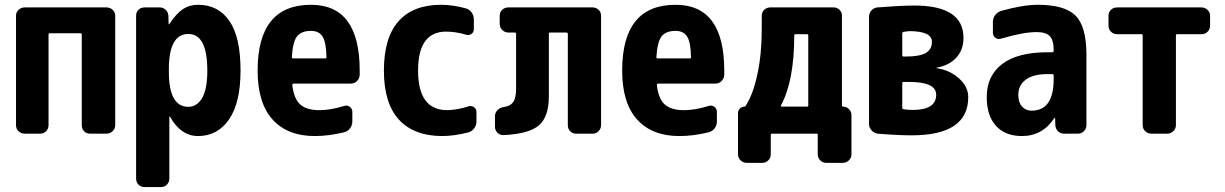

<svg xmlns="http://www.w3.org/2000/svg" viewBox="-20 -550 5040 790"><path d="M418 -519.5Q432.6 -519.5 443.4 -509.8Q454.1 -500 454.1 -485.4V-35.2Q454.1 -20.5 443.4 -10.3Q432.6 0 418 0H350.6Q335.9 0 326.2 -9.8Q316.4 -19.5 316.4 -35.2V-408.2Q316.4 -413.1 310.5 -413.1H184.6Q179.7 -413.1 179.7 -408.2V-35.2Q179.7 -20.5 169.9 -10.3Q160.2 0 144.5 0H82Q67.4 0 56.6 -9.8Q45.9 -19.5 45.9 -35.2V-485.4Q45.9 -500 56.6 -509.8Q67.4 -519.5 82 -519.5Z M754.9 -110.4Q790 -110.4 811.5 -146.5Q833 -182.6 833 -259.8Q833 -410.2 754.9 -410.2Q674.8 -410.2 674.8 -264.6V-254.9Q674.8 -110.4 754.9 -110.4ZM794.9 -530.3Q877.9 -530.3 923.8 -463.9Q969.7 -397.5 969.7 -259.8Q969.7 -127 922.4 -58.6Q875 9.8 794.9 9.8Q724.6 9.8 679.7 -69.3Q679.7 -70.3 677.7 -70.3Q676.8 -70.3 676.8 -69.3V184.6Q676.8 199.2 667 209.5Q657.2 219.7 641.6 219.7H575.2Q560.5 219.7 550.3 210Q540 200.2 540 184.6V-485.4Q540 -500 549.8 -509.8Q559.6 -519.5 575.2 -519.5H636.7Q651.4 -519.5 661.6 -509.8Q671.9 -500 672.9 -485.4L673.8 -451.2Q673.8 -450.2 674.8 -450.2Q676.8 -450.2 676.8 -451.2Q706.1 -495.1 732.9 -512.7Q759.8 -530.3 794.9 -530.3Z M1318.4 -309.6Q1323.2 -309.6 1323.2 -314.5Q1322.3 -375 1307.6 -398.9Q1293 -422.9 1259.8 -422.9Q1219.7 -422.9 1202.1 -400.4Q1184.6 -377.9 1180.7 -314.5Q1180.7 -310.5 1185.5 -309.6ZM1259.8 -530.3Q1460 -530.3 1460 -259.8V-241.2Q1459 -226.6 1448.7 -216.3Q1438.5 -206.1 1422.9 -206.1H1188.5Q1183.6 -206.1 1182.6 -200.2Q1189.5 -142.6 1215.8 -119.6Q1242.2 -96.7 1294.9 -96.7Q1339.8 -96.7 1396.5 -114.3Q1409.2 -118.2 1419.4 -110.4Q1429.7 -102.5 1429.7 -89.8V-49.8Q1429.7 -34.2 1420.4 -22Q1411.1 -9.8 1396.5 -5.9Q1333 9.8 1275.4 9.8Q1163.1 9.8 1101.6 -58.1Q1040 -126 1040 -259.8Q1040 -530.3 1259.8 -530.3Z M1907.2 -112.3Q1918.9 -116.2 1929.7 -109.4Q1940.4 -102.5 1940.4 -89.8V-49.8Q1940.4 -34.2 1930.7 -21.5Q1920.9 -8.8 1906.2 -4.9Q1846.7 9.8 1799.8 9.8Q1683.6 9.8 1621.6 -57.6Q1559.6 -125 1559.6 -259.8Q1559.6 -394.5 1619.6 -462.4Q1679.7 -530.3 1794.9 -530.3Q1842.8 -530.3 1896.5 -515.6Q1911.1 -511.7 1920.4 -499Q1929.7 -486.3 1929.7 -469.7V-429.7Q1929.7 -417 1919.4 -410.2Q1909.2 -403.3 1897.5 -407.2Q1855.5 -419.9 1815.4 -419.9Q1700.2 -419.9 1700.2 -259.8Q1700.2 -96.7 1820.3 -96.7Q1862.3 -97.7 1907.2 -112.3Z M2418 -519.5Q2432.6 -519.5 2442.9 -509.8Q2453.1 -500 2453.1 -485.4V-35.2Q2453.1 -20.5 2442.9 -10.3Q2432.6 0 2418 0H2350.6Q2335.9 0 2326.2 -9.8Q2316.4 -19.5 2316.4 -35.2V-411.1Q2316.4 -416 2310.5 -416H2243.2Q2238.3 -416 2238.3 -411.1V-153.3Q2238.3 -69.3 2197.3 -34.2Q2156.2 1 2051.8 5.9Q2038.1 6.8 2027.3 -3.4Q2016.6 -13.7 2016.6 -28.3V-72.3Q2016.6 -85.9 2026.9 -96.7Q2037.1 -107.4 2051.8 -109.4Q2080.1 -113.3 2091.8 -130.4Q2103.5 -147.5 2103.5 -185.5V-411.1Q2103.5 -416 2098.6 -416H2072.3Q2057.6 -416 2046.9 -426.3Q2036.1 -436.5 2036.1 -452.1V-485.4Q2036.1 -500 2046.4 -509.8Q2056.6 -519.5 2072.3 -519.5Z M2818.4 -309.6Q2823.2 -309.6 2823.2 -314.5Q2822.3 -375 2807.6 -398.9Q2793 -422.9 2759.8 -422.9Q2719.7 -422.9 2702.1 -400.4Q2684.6 -377.9 2680.7 -314.5Q2680.7 -310.5 2685.5 -309.6ZM2759.8 -530.3Q2960 -530.3 2960 -259.8V-241.2Q2959 -226.6 2948.7 -216.3Q2938.5 -206.1 2922.9 -206.1H2688.5Q2683.6 -206.1 2682.6 -200.2Q2689.5 -142.6 2715.8 -119.6Q2742.2 -96.7 2794.9 -96.7Q2839.8 -96.7 2896.5 -114.3Q2909.2 -118.2 2919.4 -110.4Q2929.7 -102.5 2929.7 -89.8V-49.8Q2929.7 -34.2 2920.4 -22Q2911.1 -9.8 2896.5 -5.9Q2833 9.8 2775.4 9.8Q2663.1 9.8 2601.6 -58.1Q2540 -126 2540 -259.8Q2540 -530.3 2759.8 -530.3Z M3305.7 -116.2V-404.3Q3305.7 -409.2 3300.8 -409.2H3252.9Q3248 -409.2 3248 -404.3Q3248 -217.8 3193.4 -116.2Q3192.4 -114.3 3193.4 -112.8Q3194.3 -111.3 3195.3 -111.3H3300.8Q3305.7 -111.3 3305.7 -116.2ZM3449.2 -111.3Q3462.9 -111.3 3473.1 -101.1Q3483.4 -90.8 3483.4 -77.1V85Q3483.4 99.6 3472.7 109.9Q3461.9 120.1 3447.3 120.1H3379.9Q3365.2 120.1 3355 109.9Q3344.7 99.6 3344.7 85V4.9Q3344.7 0 3339.8 0H3156.2Q3151.4 0 3151.4 4.9V85Q3151.4 99.6 3141.1 109.9Q3130.9 120.1 3116.2 120.1H3052.7Q3038.1 120.1 3027.3 109.9Q3016.6 99.6 3016.6 85V-85.9Q3016.6 -95.7 3024.4 -103.5Q3032.2 -111.3 3043 -111.3Q3045.9 -111.3 3047.9 -114.3Q3078.1 -160.2 3096.2 -243.7Q3114.3 -327.1 3114.3 -430.7V-485.4Q3114.3 -500 3124.5 -509.8Q3134.8 -519.5 3150.4 -519.5H3409.2Q3423.8 -519.5 3434.1 -509.8Q3444.3 -500 3444.3 -485.4V-116.2Q3444.3 -111.3 3449.2 -111.3Z M3736.3 -97.7Q3832 -97.7 3832 -160.2Q3832 -212.9 3720.7 -212.9H3697.3Q3692.4 -212.9 3692.4 -208V-107.4Q3692.4 -101.6 3697.3 -100.6Q3713.9 -97.7 3736.3 -97.7ZM3692.4 -413.1V-322.3Q3692.4 -317.4 3697.3 -317.4H3707Q3763.7 -317.4 3789.1 -332Q3814.5 -346.7 3814.5 -377.9Q3814.5 -421.9 3720.7 -421.9Q3717.8 -421.9 3697.3 -418.9Q3692.4 -417 3692.4 -413.1ZM3834 -269.5Q3887.7 -261.7 3925.8 -227.5Q3963.9 -193.4 3963.9 -150.4Q3963.9 6.8 3731.4 6.8Q3671.9 6.8 3591.8 0Q3577.1 -2 3566.4 -13.2Q3555.7 -24.4 3555.7 -39.1V-481.4Q3555.7 -496.1 3565.9 -507.3Q3576.2 -518.6 3590.8 -519.5Q3674.8 -526.4 3741.2 -527.3Q3944.3 -527.3 3944.3 -394.5Q3944.3 -343.8 3914.1 -312Q3883.8 -280.3 3834 -271.5Q3833 -271.5 3833 -269.5Z M4315.4 -224.6V-240.2Q4315.4 -245.1 4309.6 -245.1H4290Q4231.4 -245.1 4200.7 -222.2Q4169.9 -199.2 4169.9 -160.2Q4169.9 -128.9 4185.1 -111.8Q4200.2 -94.7 4224.6 -94.7Q4315.4 -94.7 4315.4 -224.6ZM4250 -530.3Q4361.3 -530.3 4405.8 -485.4Q4450.2 -440.4 4450.2 -325.2V-35.2Q4450.2 -20.5 4439.9 -10.3Q4429.7 0 4415 0H4358.4Q4343.8 0 4333.5 -9.8Q4323.2 -19.5 4322.3 -35.2L4321.3 -64.5Q4321.3 -65.4 4320.3 -65.4Q4318.4 -65.4 4318.4 -64.5Q4269.5 9.8 4184.6 9.8Q4116.2 9.8 4078.1 -32.2Q4040 -74.2 4040 -150.4Q4040 -238.3 4103.5 -286.6Q4167 -335 4290 -335H4309.6Q4314.5 -335 4315.4 -339.8V-344.7Q4315.4 -384.8 4299.3 -401.4Q4283.2 -418 4245.1 -418Q4190.4 -418 4097.7 -390.6Q4085.9 -386.7 4075.7 -394.5Q4065.4 -402.3 4065.4 -415V-460Q4065.4 -475.6 4074.7 -487.8Q4084 -500 4098.6 -504.9Q4188.5 -530.3 4250 -530.3Z M4922.9 -519.5Q4937.5 -519.5 4948.2 -509.8Q4959 -500 4959 -485.4V-444.3Q4959 -429.7 4948.7 -419.4Q4938.5 -409.2 4922.9 -409.2H4823.2Q4818.4 -409.2 4818.4 -404.3V-35.2Q4818.4 -20.5 4807.6 -10.3Q4796.9 0 4782.2 0H4717.8Q4703.1 0 4692.4 -9.8Q4681.6 -19.5 4681.6 -35.2V-404.3Q4681.6 -409.2 4676.8 -409.2H4577.1Q4562.5 -409.2 4551.8 -418.9Q4541 -428.7 4541 -444.3V-485.4Q4541 -500 4551.3 -509.8Q4561.5 -519.5 4577.1 -519.5Z"/></svg>

Font: Rounded-L Mgen+ 1m bold
Style: Bold
Weight: 700
Designer: [Source Han Sans]
Ryoko NISHIZUKA  (kana & ideographs); Paul D. Hunt (Latin, Greek & Cyrillic); Wenlong ZHANG  (bopomofo
Version: Version 1.059.20150602